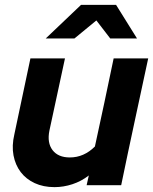

<svg xmlns="http://www.w3.org/2000/svg" viewBox="-20 -761 629 789"><path d="M28 0ZM247 -521Q231 -446 215 -372.5Q199 -299 183 -224Q173 -174 196 -144Q219 -114 267 -114Q325 -114 370 -159Q390 -250 409 -340Q428 -430 447 -521H589Q561 -390 533 -260.5Q505 -131 478 0H336Q338 -10 340.5 -20Q343 -30 345 -40Q314 -16 277.5 -4Q241 8 204 8Q158 8 122.5 -8.5Q87 -25 65 -54Q43 -83 35.5 -122.5Q28 -162 39 -209L105 -521ZM433 -603 376 -677 286 -603H168L313 -741H457L543 -603Z"/></svg>

Font: Rosa Sans
Style: Bold Italic
Weight: 700
Italic angle: -12°
Designer: Pentagram / MCKL
Foundry: Pentagram / MCKL
Version: Version 1.005;September 16, 2019;FontCreator 11.5.0.2425 64-